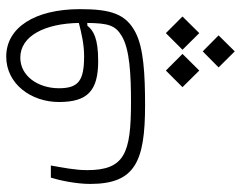

<svg xmlns="http://www.w3.org/2000/svg" viewBox="-100 -392 785 626"><g transform="rotate(-90 293.0 -78.5)"><path d="M263.2 1.5C365.2 1.5 449.7 -3.4 500 -29.3C561 -60.5 576.7 -109.9 576.7 -210.4C576.7 -357.9 516.6 -451.2 421.9 -451.2C333 -451.2 273.9 -370.1 273.9 -279.3C273.9 -185.1 311.5 -151.4 407.7 -151.4C481.9 -151.4 507.3 -167 522.5 -186.5L531.7 -187C530.8 -118.2 523.9 -95.7 490.2 -75.2C446.8 -48.3 362.3 -44.4 272.9 -44.4C106.9 -44.4 51.8 -64.9 51.8 -187.5C51.8 -227.5 60.5 -268.6 66.9 -305.7H27.3C18.6 -278.3 6.8 -223.1 6.8 -177.7C6.8 -31.7 78.6 1.5 263.2 1.5ZM531.7 -214.4C499 -206.1 462.9 -197.3 423.8 -197.3C344.7 -197.3 318.8 -214.4 318.8 -279.3C318.8 -347.2 358.4 -405.3 418.5 -405.3C489.7 -405.3 529.8 -324.7 531.7 -214.4ZM376.5 69.3 322.3 123.5 376.5 178.2 430.7 123.5ZM498.5 69.3 444.3 123.5 498.5 178.2 552.7 123.5ZM439 189.5 386.7 241.2 439 293.9 491.2 241.2Z"/></g></svg>

Font: Cascadia Mono PL ExtraLight
Style: Regular
Weight: 200
Monospace: yes
Designer: Aaron Bell
Foundry: Saja Typeworks
Version: Version 2404.023